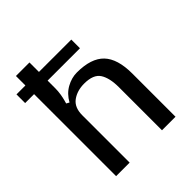

<svg xmlns="http://www.w3.org/2000/svg" viewBox="-202 -872 1003 1003"><g transform="rotate(-45 299.5 -370.0)"><path d="M178 -550Q178 -528 174.5 -506.5Q171 -485 167 -471Q163 -457 162 -453L178 -444Q201 -486 239 -507Q277 -528 316 -528Q421 -528 469 -478Q517 -428 517 -319V0H417V-318Q417 -386 393.5 -423Q370 -460 302 -460Q250 -460 214 -434Q178 -408 178 -350V0H78V-606H12V-670H78V-740H178V-670H417V-606H178Z"/></g></svg>

Font: Voces
Style: Regular
Weight: 400
Designer: Ana Paula Megda, Pablo Ugerman
Foundry: Ana Paula Megda, Pablo Ugerman
Version: Version 1.100